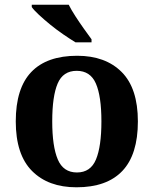

<svg xmlns="http://www.w3.org/2000/svg" viewBox="-20 -786 654 816"><path d="M305 10Q185 10 116 -59.5Q47 -129 47 -270Q47 -411 113 -480Q179 -549 308 -549Q428 -549 497 -480Q566 -411 566 -270Q566 -129 500 -59.5Q434 10 305 10ZM307 -53Q365 -53 388 -108.5Q411 -164 411 -270Q411 -377 387.5 -431Q364 -485 306 -485Q248 -485 225 -431Q202 -377 202 -270Q202 -164 225.5 -108.5Q249 -53 307 -53ZM301 -606Q278 -620 249.5 -639.5Q221 -659 194 -681Q167 -703 145.5 -723Q124 -743 115 -756V-766H272Q283 -744 300.5 -717Q318 -690 336.5 -664Q355 -638 369 -619V-606Z"/></svg>

Font: Noto Serif Myanmar
Style: Bold
Weight: 700
Designer: Ben Mitchell and the Monotype Design Team
Foundry: Monotype Imaging Inc.
Version: Version 2.106; ttfautohint (v1.8.4.7-5d5b)